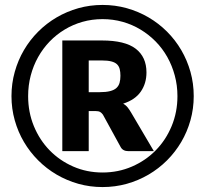

<svg xmlns="http://www.w3.org/2000/svg" viewBox="-20 -751 832 778"><path d="M26.5 -361.5Q26.5 -412.5 39.8 -459.8Q53 -507 77 -548Q101 -589 134.8 -622.8Q168.5 -656.5 209.5 -680.5Q250.5 -704.5 297.5 -717.8Q344.5 -731 395.5 -731Q446.5 -731 493.8 -717.8Q541 -704.5 582 -680.5Q623 -656.5 656.8 -622.8Q690.5 -589 714.5 -548Q738.5 -507 751.8 -459.8Q765 -412.5 765 -361.5Q765 -311 751.8 -263.8Q738.5 -216.5 714.5 -175.8Q690.5 -135 656.8 -101.2Q623 -67.5 582 -43.5Q541 -19.5 493.8 -6.2Q446.5 7 395.5 7Q344.5 7 297.5 -6.2Q250.5 -19.5 209.5 -43.5Q168.5 -67.5 134.8 -101.2Q101 -135 77 -175.8Q53 -216.5 39.8 -263.5Q26.5 -310.5 26.5 -361.5ZM94 -361.5Q94 -296.5 117.2 -240Q140.5 -183.5 181.2 -141.8Q222 -100 277 -76Q332 -52 395.5 -52Q459 -52 514.5 -76Q570 -100 611 -141.8Q652 -183.5 675.5 -240Q699 -296.5 699 -361.5Q699 -405 688.2 -445Q677.5 -485 658 -519.8Q638.5 -554.5 610.8 -582.8Q583 -611 549.5 -631.2Q516 -651.5 477 -662.5Q438 -673.5 395.5 -673.5Q353 -673.5 314.2 -662.5Q275.5 -651.5 242 -631.2Q208.5 -611 181.2 -582.8Q154 -554.5 134.5 -519.8Q115 -485 104.5 -445Q94 -405 94 -361.5ZM339.5 -301V-138.5H232.5V-587H393Q486.5 -587 530 -553.5Q573.5 -520 573.5 -457.5Q573.5 -413 550.5 -379.8Q527.5 -346.5 479 -331Q490.5 -324.5 498 -314.8Q505.5 -305 513 -292L603.5 -138.5H500.5Q478 -138.5 469 -155L397 -286.5Q392 -293.5 385.8 -297.2Q379.5 -301 367 -301ZM339.5 -377.5H384Q409.5 -377.5 426 -381.8Q442.5 -386 451.8 -394.5Q461 -403 464.5 -415.5Q468 -428 468 -444Q468 -459.5 465 -471.2Q462 -483 453.8 -490.8Q445.5 -498.5 430.8 -502.2Q416 -506 393 -506H339.5Z"/></svg>

Font: LatoHex
Style: Bold
Weight: 700
Designer: Lukasz Dziedzic
Foundry: tyPoland Lukasz Dziedzic
Version: Version 1.104; Western+Polish opensource